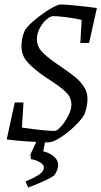

<svg xmlns="http://www.w3.org/2000/svg" viewBox="-20 -627 453 858"><path d="M339 -435 345 -538Q316 -545 276.5 -550Q237 -555 217 -555Q206 -555 188.5 -540.5Q171 -526 158 -502Q145 -478 145 -451Q145 -421 164.5 -399Q184 -377 226 -347Q231 -344 238 -339Q245 -334 254 -328Q293 -301 316 -282.5Q339 -264 355 -239.5Q371 -215 371 -185Q371 -168 367 -149Q363 -130 358 -117Q343 -91 312 -61.5Q281 -32 248.5 -11.5Q216 9 197 9H181L173 49Q201 56 220.5 72Q240 88 240 112Q240 122 235 134Q230 146 223 156Q201 175 106 211L94 184Q138 165 157 151.5Q176 138 176 121Q176 109 159 98.5Q142 88 118 84L116 63L142 7Q69 4 10 -4L46 -169H85L78 -57Q181 -42 224 -42Q235 -42 253 -62Q271 -82 285 -109.5Q299 -137 299 -159Q299 -191 276 -214Q253 -237 205 -268L182 -283Q130 -319 103 -349Q76 -379 76 -421Q76 -459 92 -493Q106 -514 139 -541Q172 -568 204.5 -587.5Q237 -607 251 -607Q271 -607 320.5 -602Q370 -597 413 -591L378 -435Z"/></svg>

Font: Grenze Light
Style: Italic
Weight: 300
Italic angle: -10°
Designer: Renata Polastri
Foundry: Omnibus-Type
Version: Version 1.002; ttfautohint (v1.8)